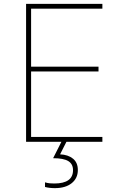

<svg xmlns="http://www.w3.org/2000/svg" viewBox="-20 -734 640 994"><path d="M115 0V-714H510V-689H141V-389H490V-364H141V-25H510V0ZM264 240Q236 240 213 234V210Q226 214 238.5 215Q251 216 261 216Q358 216 358 147Q358 115 333.5 100Q309 85 255 85L298 0H324L291 65Q333 67 358 87.5Q383 108 383 146Q383 189 351 214.5Q319 240 264 240Z"/></svg>

Font: Noto Sans Mono Thin
Style: Regular
Weight: 100
Designer: Monotype Design Team
Foundry: Monotype Imaging Inc.
Version: Version 2.014